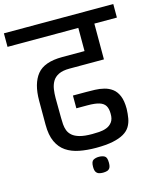

<svg xmlns="http://www.w3.org/2000/svg" viewBox="-177 -940 986 1192"><g transform="rotate(-15 315.5 -343.5)"><path d="M334 -6Q276 -6 227 -15.5Q178 -25 142.5 -49Q107 -73 87 -116Q67 -159 67 -226V-380Q67 -490 113.5 -547.5Q160 -605 275 -605H419V-754H-36V-841H667V-754H522V-524H300Q257 -524 230.5 -511Q204 -498 191 -475.5Q178 -453 174 -425.5Q170 -398 170 -370L171 -242Q171 -222 172.5 -201Q174 -180 181 -161Q188 -142 205 -127Q222 -112 252.5 -103.5Q283 -95 332 -95Q352 -95 377 -96.5Q402 -98 424.5 -106.5Q447 -115 461.5 -134.5Q476 -154 475 -188Q475 -220 463.5 -239Q452 -258 425 -266.5Q398 -275 350 -275H278V-357Q303 -357 314.5 -357Q326 -357 336 -357Q346 -357 364 -357Q390 -357 419.5 -356Q449 -355 477.5 -348Q506 -341 529 -324Q552 -307 565.5 -275Q579 -243 579 -191Q578 -159 573 -130.5Q568 -102 554 -79Q540 -56 512.5 -40Q485 -24 441.5 -15Q398 -6 334 -6ZM335 154Q321 154 309.5 150.5Q298 147 291 136.5Q284 126 284 103Q284 69 299 60.5Q314 52 335 52Q357 52 371.5 60.5Q386 69 386 103Q386 126 379.5 136.5Q373 147 361.5 150.5Q350 154 335 154Z"/></g></svg>

Font: Matangi SemiBold
Style: Regular
Weight: 600
Designer: Prashant Pant
Foundry: The Graphic Ant
Version: Version 3.002